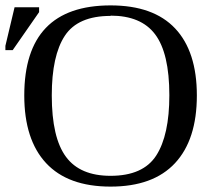

<svg xmlns="http://www.w3.org/2000/svg" viewBox="-49 -681 791 712"><path d="M361 -623V-622Q240 -622 191.5 -548.5Q143 -475 143 -327Q143 -170 196 -99Q248 -29 361 -29Q482 -29 530.5 -104.5Q579 -180 579 -328Q579 -484 526 -554Q474 -623 361 -623ZM41 -327Q41 -661 361 -661Q520 -661 600.5 -575.5Q681 -490 681 -327Q681 -163 600 -76Q519 11 361 11Q203 11 122 -76Q41 -163 41 -327ZM-29 -495V-511L5 -654H96V-636L-2 -495Z"/></svg>

Font: Libra Serif Modern
Style: Regular
Weight: 400
Designer: Stefan Peev, Context Ltd
Foundry: Stefan Peev, Context Ltd
Version: Version 1.000